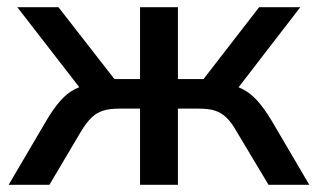

<svg xmlns="http://www.w3.org/2000/svg" viewBox="-20 -512 880 532"><path d="M4 0 108 -177Q128 -211 147 -232.5Q166 -254 187.5 -265Q209 -276 238 -279L217 -248L28 -492H142L297 -293H368V-492H473V-293H544L698 -492H812L624 -248L602 -279Q631 -276 652.5 -265Q674 -254 693 -233Q712 -212 733 -177L837 0H724L636 -147Q622 -172 607.5 -186Q593 -200 575.5 -205.5Q558 -211 531 -211H473V0H368V-211H310Q284 -211 266 -205.5Q248 -200 233.5 -186Q219 -172 204 -147L117 0Z"/></svg>

Font: NunitoSans_10ptSemiBold
Style: Regular
Weight: 600
Designer: Vernon Adams
Foundry: Vernon Adams
Version: Version 3.101;gftools[0.9.27]